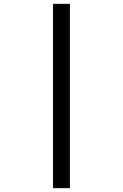

<svg xmlns="http://www.w3.org/2000/svg" viewBox="-20 -810 640 1000"><path d="M256 170H344V-790H256Z"/></svg>

Font: CommitMono
Style: 500Regular
Weight: 500
Monospace: yes
Designer: Eigil Nikolajsen
Foundry: Eigil Nikolajsen
Version: Version 1.143